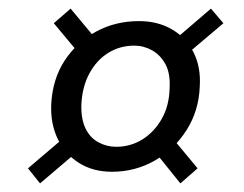

<svg xmlns="http://www.w3.org/2000/svg" viewBox="-20 -521 567 446"><path d="M240 -122Q196 -122 163.5 -142.5Q131 -163 114 -198.5Q97 -234 99 -279Q102 -337 130 -380Q158 -423 203 -447.5Q248 -472 303 -472Q346 -472 379 -453Q412 -434 429.5 -399.5Q447 -365 444 -320Q442 -264 413.5 -219Q385 -174 339.5 -148Q294 -122 240 -122ZM73 -95 45 -130 139 -210 167 -175ZM399 -95 337 -172 375 -207 439 -130ZM250 -180Q283 -180 310.5 -197Q338 -214 355.5 -244.5Q373 -275 374 -316Q376 -350 364.5 -371.5Q353 -393 333.5 -404Q314 -415 292 -415Q259 -415 232 -398.5Q205 -382 188 -351Q171 -320 169 -278Q168 -245 178.5 -223Q189 -201 208.5 -190.5Q228 -180 250 -180ZM171 -388 105 -467 144 -501 209 -423ZM402 -385 378 -422 470 -501 499 -467Z"/></svg>

Font: DM Sans Light
Style: Italic
Weight: 300
Italic angle: -10°
Designer: Colophon Foundry, Jonny Pinhorn
Foundry: Colophon Foundry
Version: Version 4.004;gftools[0.9.30]